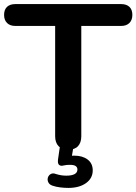

<svg xmlns="http://www.w3.org/2000/svg" viewBox="-23 -725 668 940"><path d="M311 8Q280 8 263.5 -9.5Q247 -27 247 -58V-598H52Q26 -598 11.5 -612.5Q-3 -627 -3 -652Q-3 -678 11.5 -691.5Q26 -705 52 -705H570Q596 -705 610.5 -691.5Q625 -678 625 -652Q625 -627 610.5 -612.5Q596 -598 570 -598H375V-58Q375 -27 359 -9.5Q343 8 311 8ZM312 195Q293 195 272 192.5Q251 190 234 184Q219 179 213.5 167.5Q208 156 211.5 144.5Q215 133 225.5 127Q236 121 251 127Q264 131 276 133Q288 135 302 135Q328 135 342 127.5Q356 120 356 105Q356 94 347.5 88Q339 82 319 82Q312 82 304.5 82.5Q297 83 289 85Q282 87 276.5 86.5Q271 86 266 82Q262 78 261 72Q260 66 261 56L272 -20H339L326 56L294 45Q306 41 318 39Q330 37 340 37Q381 37 406 56Q431 75 431 109Q431 148 398 171.5Q365 195 312 195Z"/></svg>

Font: Nunito ExtraLight
Style: Regular
Weight: 200
Designer: Vernon Adams
Foundry: Vernon Adams
Version: Version 3.602